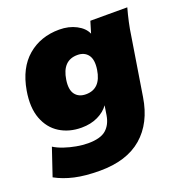

<svg xmlns="http://www.w3.org/2000/svg" viewBox="-133 -638 925 977"><g transform="rotate(-20 329.0 -149.0)"><path d="M244 224Q165 224 107.5 211Q50 198 5 173L55 25Q77 39 108 49.5Q139 60 172.5 66Q206 72 235 72Q302 72 332.5 45.5Q363 19 371 -30L379 -81Q358 -51 319.5 -32.5Q281 -14 231 -14Q164 -14 113.5 -45.5Q63 -77 40 -138Q17 -199 32 -287Q52 -403 122 -462.5Q192 -522 293 -522Q345 -522 385 -501Q425 -480 439 -447L458 -510H658Q648 -474 640 -437.5Q632 -401 627 -365L577 -53Q556 80 472.5 152Q389 224 244 224ZM310 -166Q390 -166 405 -264Q413 -317 393.5 -343Q374 -369 336 -369Q255 -369 240 -270Q232 -218 251.5 -192Q271 -166 310 -166Z"/></g></svg>

Font: Mulish ExtraBlack
Style: Italic
Weight: 1000
Italic angle: -9°
Designer: Vernon Adams
Foundry: Vernon Adams
Version: Version 3.603; ttfautohint (v1.8.3)